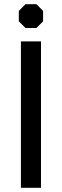

<svg xmlns="http://www.w3.org/2000/svg" viewBox="-20 -898 296 918"><path d="M80 -700H176V0H80ZM70 -796V-846L102 -878H154L186 -846V-796L154 -764H102Z"/></svg>

Font: Chakra Petch Medium
Style: Regular
Weight: 500
Designer: Katatrad Aksorn Co.,Ltd.
Foundry: Cadson Demak Co.,Ltd.
Version: Version 1.000; ttfautohint (v1.6)